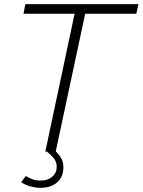

<svg xmlns="http://www.w3.org/2000/svg" viewBox="-20 -730 686 924"><path d="M339 -664H93L102 -710H646L636 -664H390L248 0H198ZM175 174Q153 174 128 167.5Q103 161 82 147L104 117Q121 127 137 133Q153 139 175 139Q210 139 231.5 120.5Q253 102 253 73Q253 51 240.5 34Q228 17 206 0L233 -15Q257 4 271 25.5Q285 47 285 74Q285 123 254 148.5Q223 174 175 174Z"/></svg>

Font: Raleway Light
Style: Italic
Weight: 300
Italic angle: -12°
Designer: Matt McInerney, Pablo Impallari, Rodrigo Fuenzalida
Foundry: Matt McInerney, Pablo Impallari, Rodrigo Fuenzalida
Version: Version 4.026